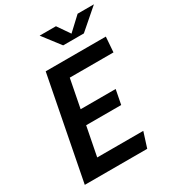

<svg xmlns="http://www.w3.org/2000/svg" viewBox="-219 -1064 1079 1189"><g transform="rotate(-30 320.0 -470.0)"><path d="M32.5 0H479L513.5 -108.5H184L224.5 -315.5H475L495 -418.5H244.5L284 -621.5H596.5L604.5 -730H174.5ZM252.5 -940H369L429.5 -852L524 -940H640.5L496.5 -815H348.5Z"/></g></svg>

Font: Monaspace Krypton SemiBold
Style: Italic
Weight: 600
Italic angle: -11°
Designer: Riley Cran & the Lettermatic Team
Foundry: Lettermatic
Version: Version 1.101 (Monaspace Krypton)